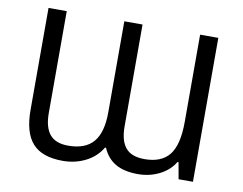

<svg xmlns="http://www.w3.org/2000/svg" viewBox="-78 -821 1186 938"><g transform="rotate(10 515.0 -352.0)"><path d="M180.2 -713.9V-208Q180.2 -138.2 209 -103Q237.8 -67.9 300.8 -67.9Q385.3 -67.9 425.5 -115Q465.8 -162.1 465.8 -262.2V-713.9H556.2V-208Q556.2 -138.2 585.2 -103Q614.3 -67.9 679.2 -67.9Q763.2 -67.9 802.5 -117.7Q841.8 -167.5 841.8 -282.2V-713.9H932.1V0H860.8L846.2 -82H840.8Q815.9 -39.6 767.1 -14.9Q718.3 9.8 660.2 9.8Q592.3 9.8 549.6 -14.6Q506.8 -39.1 484.9 -89.8H480Q451.7 -42 400.1 -16.1Q348.6 9.8 287.1 9.8Q184.1 9.8 137 -43Q89.8 -95.7 89.8 -208V-713.9Z"/></g></svg>

Font: Noto Sans Southeast Asian
Style: Regular
Weight: 400
Designer: Monotype Design Team
Foundry: Monotype Imaging Inc.
Version: Version 1.06 uh; ttfautohint (v1.4.1)